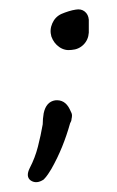

<svg xmlns="http://www.w3.org/2000/svg" viewBox="-20 -330 243 400"><path d="M129 -226Q115 -224 103.5 -232Q92 -240 87 -254Q83 -268 89 -281.5Q95 -295 108 -301Q115 -304 123 -306.5Q131 -309 138 -310Q149 -312 156.5 -306Q164 -300 165 -289V-262Q164 -247 154 -237Q144 -227 129 -226ZM129 -82Q129 -78 126 -73Q119 -48 109.5 -24.5Q100 -1 87 22Q84 27 80 33Q76 39 71 44Q56 54 44 46Q33 38 42 20Q53 -1 59 -24.5Q65 -48 69 -71Q69 -77 69.5 -82.5Q70 -88 71 -94Q76 -118 95 -121Q115 -123 125 -103Q127 -99 129 -94.5Q131 -90 129 -82Z"/></svg>

Font: Delicious Handrawn
Style: Regular
Weight: 400
Designer: Agung Rohmat
Foundry: Agung Rohmat
Version: Version 1.002; ttfautohint (v1.8.4.7-5d5b);gftools[0.9.27]